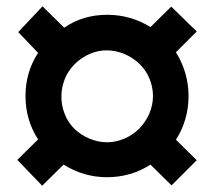

<svg xmlns="http://www.w3.org/2000/svg" viewBox="-20 -645 680 610"><path d="M114 -55 35 -137 101 -202Q61 -264 61 -340Q61 -416 101 -477L38 -543L115 -625L184 -557Q243 -598 321 -598Q395 -598 458 -559L524 -624L605 -545L539 -479Q579 -414 579 -340Q579 -264 539 -201L605 -136L525 -56L458 -122Q396 -82 320 -82Q246 -82 182 -122ZM423 -237Q444 -259 455 -285.5Q466 -312 466 -340Q466 -368 455 -395Q444 -422 423 -442Q401 -463 374 -474Q347 -485 319 -485Q291 -485 264.5 -473.5Q238 -462 217 -441Q196 -420 185.5 -393Q175 -366 175 -338Q175 -310 185.5 -283Q196 -256 216 -236Q237 -216 264.5 -204.5Q292 -193 320 -193Q348 -193 375 -204.5Q402 -216 423 -237Z"/></svg>

Font: Open Sauce Two ExtraBold
Style: Regular
Weight: 800
Designer: Alfredo Marco Pradil
Foundry: Creative Sauce Fz LLC
Version: Version 1.477